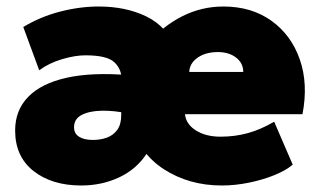

<svg xmlns="http://www.w3.org/2000/svg" viewBox="-20 -555 980 590"><path d="M229.5 15Q139.5 15 83 -29.5Q26.5 -74 26.5 -154Q26.5 -216 66.5 -257.2Q106.5 -298.5 184.5 -316Q262.5 -333.5 376.5 -324L375.5 -206Q331 -215.5 292.8 -214.8Q254.5 -214 231 -201.8Q207.5 -189.5 207.5 -164Q207.5 -144.5 223 -134.8Q238.5 -125 265.5 -125Q289 -125 308.8 -132.2Q328.5 -139.5 340.5 -156.2Q352.5 -173 352.5 -201L353.5 -311Q353.5 -343.5 330.8 -364.2Q308 -385 242.5 -385Q210.5 -385 170.2 -373Q130 -361 100.5 -339L51.5 -472Q103.5 -503.5 164.2 -519.2Q225 -535 283.5 -535Q366 -535 429 -504.8Q492 -474.5 522.5 -404L433.5 -421Q482.5 -476.5 541.5 -505.8Q600.5 -535 666.5 -535Q753 -535 814 -491.2Q875 -447.5 901.2 -372.5Q927.5 -297.5 909.5 -204H548.5Q551.5 -173.5 582 -154.2Q612.5 -135 657.5 -135Q702 -135 741.8 -146Q781.5 -157 822.5 -181L879.5 -49Q859 -31.5 823.5 -17Q788 -2.5 745.5 6.2Q703 15 661.5 15Q561 15 483.5 -35Q406 -85 376.5 -186L462.5 -203Q463 -132 431.2 -83.5Q399.5 -35 346.2 -10Q293 15 229.5 15ZM561.5 -334H727.5Q727.5 -361 705.5 -378Q683.5 -395 649.5 -395Q612 -395 587.5 -378Q563 -361 561.5 -334Z"/></svg>

Font: Geologica Cursive Black
Style: Regular
Weight: 900
Designer: Sindre Bremnes, Frode Helland
Foundry: Monokrom Skriftforlag AS
Version: Version 1.010;gftools[0.9.28]